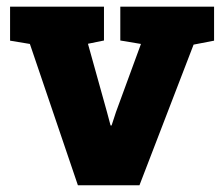

<svg xmlns="http://www.w3.org/2000/svg" viewBox="-20 -548 661 568"><path d="M552.7 -416 392.6 0H210.4L68.4 -418L9.8 -427.7V-528.3H287.6V-428.2L240.2 -418.5L296.4 -216.8L307.1 -176.8H310.1L323.2 -216.8L397 -418L335.9 -428.2V-528.3H613.3V-427.7Z"/></svg>

Font: Hanuman Black
Style: Regular
Weight: 900
Designer: Danh Hong
Version: Version 8.002; ttfautohint (v1.8.3)